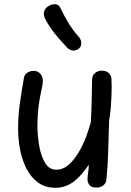

<svg xmlns="http://www.w3.org/2000/svg" viewBox="-20 -881 622 913"><path d="M244 12Q195 12 161 -13Q127 -38 106 -79Q85 -120 75.5 -170Q66 -220 66 -269Q66 -331 75 -393Q84 -455 94 -512Q96 -526 109.5 -535Q123 -544 140 -544Q160 -544 172 -530Q184 -516 184 -496Q183 -478 176.5 -450Q170 -422 164 -379.5Q158 -337 158 -274Q159 -228 167.5 -182Q176 -136 195.5 -105Q215 -74 247 -74Q280 -74 306.5 -97.5Q333 -121 354 -156.5Q375 -192 389.5 -231Q404 -270 412 -300Q415 -357 416 -408Q417 -459 418 -504Q419 -524 432.5 -534.5Q446 -545 465 -545Q478 -545 488 -540Q498 -535 504 -525.5Q510 -516 510 -502Q511 -492 511 -470.5Q511 -449 510 -422Q509 -395 506.5 -365.5Q504 -336 499 -309Q496 -235 494.5 -165Q493 -95 486 -27Q485 -11 472 0Q459 11 439 11Q413 11 404.5 -2Q396 -15 396 -30Q396 -39 397.5 -49Q399 -59 400.5 -71Q402 -83 402 -98Q387 -75 370 -55Q353 -35 334 -20Q315 -5 292.5 3.5Q270 12 244 12ZM355 -650Q339 -638 323.5 -641Q308 -644 297 -657Q279 -676 259 -699Q239 -722 222.5 -745.5Q206 -769 196 -789Q186 -808 189 -823.5Q192 -839 206 -849Q220 -860 240 -861Q260 -862 270 -838Q281 -813 304 -774.5Q327 -736 355 -705Q366 -693 366.5 -676.5Q367 -660 355 -650Z"/></svg>

Font: Playpen Sans Arabic
Style: Regular
Weight: 400
Designer: Azza Alameddine, Laura Meseguer, Veronika Burian, José Scaglione
Foundry: TypeTogether
Version: Version 2.000